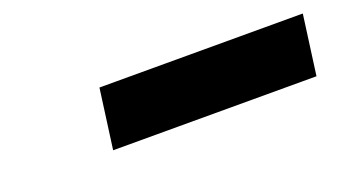

<svg xmlns="http://www.w3.org/2000/svg" viewBox="-29 -875 637 362"><g transform="rotate(-20 290.0 -694.0)"><path d="M171.9 -754 155.7 -634H563.7L579.9 -754Z"/></g></svg>

Font: Hussar Techniczny
Style: Bold 
Weight: 700
Foundry: Cannot Into Space Fonts
Version: Version 0.77